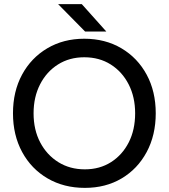

<svg xmlns="http://www.w3.org/2000/svg" viewBox="-20 -900 819 932"><path d="M392 12Q290 12 211 -34Q132 -80 87.5 -162Q43 -244 43 -350Q43 -456 87 -537.5Q131 -619 209.5 -665.5Q288 -712 389 -712Q491 -712 569.5 -665.5Q648 -619 692 -537.5Q736 -456 736 -350Q736 -244 692 -162Q648 -80 570.5 -34Q493 12 392 12ZM392 -78Q464 -78 519 -113Q574 -148 605 -209Q636 -270 636 -350Q636 -429 604.5 -490.5Q573 -552 517.5 -587Q462 -622 389 -622Q317 -622 261.5 -587Q206 -552 174.5 -490.5Q143 -429 143 -350Q143 -270 175 -209Q207 -148 263 -113Q319 -78 392 -78ZM393 -747 262 -880H377L496 -747Z"/></svg>

Font: Figtree Medium
Style: Regular
Weight: 500
Designer: Erik Kennedy
Foundry: Erik Kennedy
Version: Version 2.001; ttfautohint (v1.8.4.7-5d5b);gftools[0.9.27]